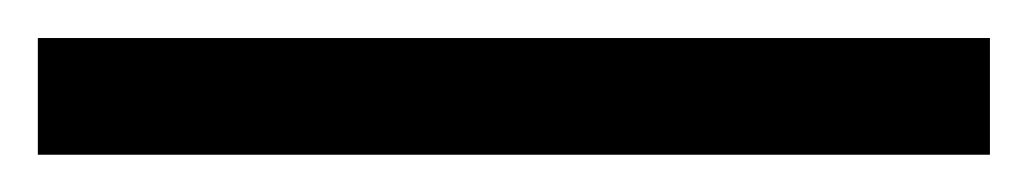

<svg xmlns="http://www.w3.org/2000/svg" viewBox="-23 -842 546 102"><path d="M502.9 -759.8H-2.9V-821.8H502.9Z"/></svg>

Font: Open Sans Hebrew
Style: Regular
Weight: 400
Foundry: Ascender Corporation, Yanek Iontef
Version: Version 2.001;PS 002.001;hotconv 1.0.70;makeotf.lib2.5.58329